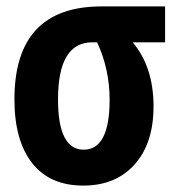

<svg xmlns="http://www.w3.org/2000/svg" viewBox="-20 -569 540 599"><path d="M240 10Q341 10 400 -56Q459 -122 459 -237Q459 -360 394 -437H495V-549H297Q25 -549 25 -259Q25 -131 80 -60.5Q135 10 240 10ZM241 -102Q161 -102 161 -259Q161 -437 268 -437H283Q322 -353 322 -258Q322 -102 241 -102Z"/></svg>

Font: Noto Sans Mono Condensed Extra
Style: Regular
Weight: 800
Width: 3
Designer: Monotype Design Team
Foundry: Monotype Imaging Inc.
Version: Version 1.900